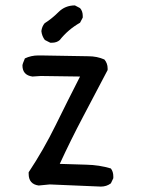

<svg xmlns="http://www.w3.org/2000/svg" viewBox="-20 -686 540 710"><path d="M353 4 164 -4 123 0Q86 -5 86 -43V-49Q141 -132 185.5 -222.5Q230 -313 276 -403L131 -405L100 -403Q63 -408 63 -444Q63 -449 72 -470Q95 -481 122 -481H131Q274 -478 306.5 -478Q339 -478 366 -466Q378 -452 378 -433V-427Q333 -341 287.5 -255Q242 -169 201 -80Q251 -78 299 -77Q347 -76 390 -63Q399 -51 399 -34V-27L390 -8Q374 4 353 4ZM172 -528H166L146 -538Q135 -552 133 -571Q135 -588 145 -600Q172 -617 196.5 -641.5Q221 -666 257 -666L276 -656Q286 -645 286 -627V-621L276 -602Q232 -577 201 -538Q190 -528 172 -528Z"/></svg>

Font: Xiaolai SC
Style: Regular
Weight: 400
Designer: Nozomi Seto 瀬戸のぞみ
Version: Version 3.11;December 4, 2020;FontCreator 13.0.0.2613 64-bit